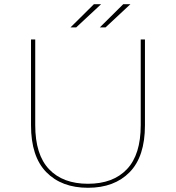

<svg xmlns="http://www.w3.org/2000/svg" viewBox="-20 -887 834 910"><path d="M397 3Q272 3 199.5 -71Q127 -145 127 -293V-700H147V-294Q147 -154 212.5 -85Q278 -16 397 -16Q516 -16 581.5 -85Q647 -154 647 -294V-700H667V-293Q667 -145 594.5 -71Q522 3 397 3ZM453 -757 564 -867H598L480 -757ZM314 -757 425 -867H459L341 -757Z"/></svg>

Font: Montserrat Thin Thin
Style: Regular
Weight: 250
Version: Version 9.000